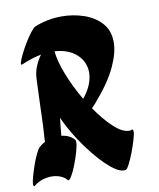

<svg xmlns="http://www.w3.org/2000/svg" viewBox="-81 -779 700 846"><g transform="rotate(-10 268.5 -356.5)"><path d="M59 -166Q70 -176 84 -183Q87 -228 88.5 -258.5Q90 -289 90.5 -316Q91 -343 92.5 -376.5Q94 -410 96 -462Q97 -493 108.5 -520Q120 -547 134 -565Q92 -557 46 -537Q37 -533 40.5 -546Q44 -559 55 -581.5Q66 -604 80.5 -628Q95 -652 109 -670Q123 -688 130 -691Q156 -702 187.5 -708.5Q219 -715 252 -715Q303 -715 350.5 -699Q398 -683 428.5 -649.5Q459 -616 459 -563Q459 -516 429.5 -453Q400 -390 330 -310Q322 -301 314 -293Q351 -239 389.5 -203Q428 -167 459 -167Q466 -167 472 -170H473Q477 -170 477 -161Q477 -149 469.5 -123.5Q462 -98 451.5 -70.5Q441 -43 430.5 -22.5Q420 -2 414 0Q412 0 409.5 0.5Q407 1 405 1Q384 1 353.5 -23Q323 -47 289 -87Q255 -127 223 -176Q191 -225 168 -276Q166 -259 164 -239.5Q162 -220 160 -197Q198 -193 218 -168Q220 -164 220 -159Q220 -144 212 -116Q204 -88 192.5 -58.5Q181 -29 170 -11.5Q159 6 154 0Q143 -14 124.5 -21Q106 -28 86 -28Q64 -28 43.5 -21Q23 -14 9 -2Q6 1 4 1Q0 1 0 -8Q0 -20 6.5 -43Q13 -66 22 -92Q31 -118 41 -138.5Q51 -159 59 -166ZM329 -451Q329 -499 293 -532Q257 -565 195 -569Q199 -524 223.5 -462Q248 -400 283 -341Q307 -370 318 -398Q329 -426 329 -451Z"/></g></svg>

Font: Ga Maamli
Style: Regular
Weight: 400
Designer: Afotey Clement Nii Odai, Ama Asantewa Diaka, David Abbey-Thompson
Foundry: Sorkin Type Co.
Version: Version 1.000; ttfautohint (v1.8.4.7-5d5b)